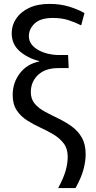

<svg xmlns="http://www.w3.org/2000/svg" viewBox="-20 -760 490 984"><path d="M278 204Q306 152 316.5 114.5Q327 77 327 43Q327 2 306.5 -25Q286 -52 254 -71Q222 -90 186 -106.5Q150 -123 118 -143.5Q86 -164 65.5 -195Q45 -226 45 -273Q45 -336 81.5 -384Q118 -432 181 -445V-447Q122 -462 81 -497.5Q40 -533 40 -590Q40 -631 63 -665Q86 -699 129 -719.5Q172 -740 234 -740Q289 -740 334.5 -726Q380 -712 413 -693L396 -630Q367 -645 331.5 -656.5Q296 -668 252 -668Q187 -668 157.5 -639.5Q128 -611 128 -575Q128 -549 143.5 -530.5Q159 -512 182 -500.5Q205 -489 231 -483.5Q257 -478 277 -478H329L332 -411H279Q212 -411 175 -376Q138 -341 138 -288Q138 -252 158 -228.5Q178 -205 210.5 -187.5Q243 -170 278.5 -153Q314 -136 346.5 -113Q379 -90 399 -55.5Q419 -21 419 31Q419 66 408 108Q397 150 367 204Z"/></svg>

Font: Murecho
Style: Regular
Weight: 400
Designer: Neil Summerour
Foundry: Positype
Version: Version 1.010; ttfautohint (v1.8.3)